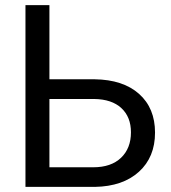

<svg xmlns="http://www.w3.org/2000/svg" viewBox="-20 -731 667 751"><path d="M173.3 -420.9H350.1Q461.4 -419.4 523.9 -363.8Q586.4 -308.1 586.4 -212.4Q586.4 -116.2 523.4 -59.1Q460.4 -2 351.6 0H79.6V-710.9H173.3ZM173.3 -343.8V-76.7H344.7Q414.6 -76.7 453.4 -113.8Q492.2 -150.9 492.2 -213.4Q492.2 -273.4 454.8 -308.1Q417.5 -342.8 348.6 -343.8Z"/></svg>

Font: Roboto
Style: Regular
Weight: 400
Designer: Google
Version: Version 2.134; 2016; ttfautohint (v1.6)